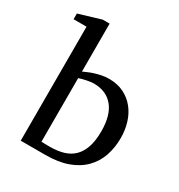

<svg xmlns="http://www.w3.org/2000/svg" viewBox="-174 -854 904 970"><g transform="rotate(30 277.5 -368.5)"><path d="M521 -264.2Q521 -207.5 504.4 -159.4Q487.8 -111.3 452.9 -75.7Q418 -40 363.5 -20Q309.1 0 233.9 0H89.8V-665H14.2V-698.2L143.1 -736.8H183.1V-457Q191.9 -460.9 206.1 -467.3Q220.2 -473.6 238.5 -479.5Q256.8 -485.4 277.8 -489.7Q298.8 -494.1 320.8 -494.1Q370.1 -494.1 407.5 -475.6Q444.8 -457 470.2 -425.3Q495.6 -393.6 508.3 -351.8Q521 -310.1 521 -264.2ZM418.9 -244.1Q418.9 -338.4 378.7 -386.7Q338.4 -435.1 266.1 -435.1Q257.8 -435.1 246.6 -433.6Q235.4 -432.1 223.9 -429.7Q212.4 -427.2 201.4 -424.3Q190.4 -421.4 183.1 -418.9V-47.9Q191.4 -47.4 200.2 -47.4Q207.5 -46.9 215.8 -46.9H231.9Q276.4 -46.9 311 -57.1Q345.7 -67.4 369.6 -90.8Q393.6 -114.3 406.2 -151.9Q418.9 -189.5 418.9 -244.1Z"/></g></svg>

Font: BabelStone Ogham Pictish
Style: Regular
Weight: 400
Designer: Andrew West
Foundry: BabelStone
Version: Version 1.02 March 14, 2022